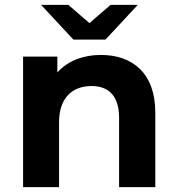

<svg xmlns="http://www.w3.org/2000/svg" viewBox="-20 -770 729 790"><path d="M395 -544C322 -544 258 -519 216 -472V-537H75V0H223V-267C223 -368 278 -416 357 -416C428 -416 470 -374 470 -286V0H619V-307C619 -471 523 -544 395 -544ZM547 -750H435L348 -675L261 -750H149L282 -607H414Z"/></svg>

Font: Montserrat-Alt1
Style: Bold
Weight: 700
Designer: Differentunic
Foundry: Differentunic
Version: Version 7.222